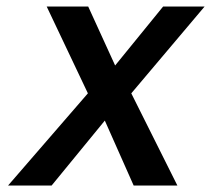

<svg xmlns="http://www.w3.org/2000/svg" viewBox="-20 -572 651 592"><path d="M4.9 0 251 -284.2 124 -551.8H252L335 -370.1L482.9 -551.8H610.8L384.8 -284.2L526.9 0H392.1L303.2 -200.2L139.2 0Z"/></svg>

Font: Involve SemiBold Oblique
Style: Italic
Weight: 600
Italic angle: -10.5°
Designer: Stefan Peev
Foundry: Context Ltd.
Version: Version 1.001